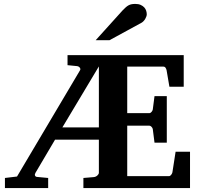

<svg xmlns="http://www.w3.org/2000/svg" viewBox="-20 -949 1009 969"><path d="M479 -613.8 294.9 -306.2H479ZM400.9 0V-50.8L453.1 -55.2Q463.4 -56.2 471.2 -63.2Q479 -70.3 479 -77.1V-244.1H257.8L159.2 -77.1Q154.3 -68.8 156.7 -63Q159.2 -57.1 166 -56.2L223.1 -50.8V0H4.9V-50.8L65.9 -58.1L383.8 -594.2Q386.2 -597.7 385.5 -601.3Q384.8 -605 382.6 -607.9Q380.4 -610.8 377 -612.8Q373.5 -614.7 370.1 -615.2L320.8 -620.1V-670.9H907.2V-511.2H835L820.8 -594.2Q819.3 -601.6 815.4 -607.2Q811.5 -612.8 804.2 -612.8H622.1V-377.9H732.9Q739.7 -377.9 744.9 -384.3Q750 -390.6 751 -396L759.8 -463.9H821.8V-229H759.8L751 -297.9Q750 -303.2 744.6 -309.1Q739.3 -314.9 732.9 -314.9H622.1V-60.1H833Q838.9 -60.1 844 -66.9Q849.1 -73.7 850.1 -79.1L866.2 -183.1H939V0ZM720.7 -876.5Q720.7 -871.6 718.5 -865.5Q716.3 -859.4 712.9 -853.5Q709.5 -847.7 704.6 -842.5Q699.7 -837.4 694.8 -834.5L532.7 -746.1H462.9L599.6 -897.5Q608.4 -906.7 615.5 -912.8Q622.6 -918.9 629.6 -922.6Q636.7 -926.3 644.5 -927.7Q652.3 -929.2 662.6 -929.2Q678.7 -929.2 689.7 -924.3Q700.7 -919.4 707.8 -911.9Q714.8 -904.3 717.8 -894.8Q720.7 -885.3 720.7 -876.5Z"/></svg>

Font: Charis SIL
Style: Bold
Weight: 700
Foundry: SIL International
Version: Version 4.112